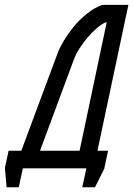

<svg xmlns="http://www.w3.org/2000/svg" viewBox="-57 -704 557 803"><path d="M110.4 -73.7H275.9L389.2 -610.4H384.3Q349.6 -594.7 308.8 -546.4Q268.1 -498 253.4 -459ZM185.1 -484.4Q193.4 -506.3 210 -533.9Q226.6 -561.5 250.2 -591.1Q273.9 -620.6 305.9 -646.2Q337.9 -671.9 370.6 -683.6H480L350.6 -73.7H395L378.9 2L340.3 79.1H287.1L304.2 0H38.6L21.5 79.1H-29.3L-36.6 -1.5L-21 -73.7H32.2Z"/></svg>

Font: Anka/Coder Narrow
Style: Italic
Weight: 400
Width: 3
Italic angle: -12°
Monospace: yes
Version: Version 001.100